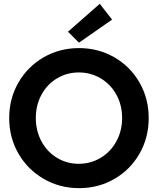

<svg xmlns="http://www.w3.org/2000/svg" viewBox="-20 -980 829 1008"><path d="M28.3 -360.4Q28.3 -462.4 76.7 -546.4Q125 -630.4 209 -679Q293 -727.5 394.5 -727.5Q496.6 -727.5 580.6 -679Q664.6 -630.4 712.6 -546.4Q760.7 -462.4 760.7 -360.4Q760.7 -257.8 712.6 -173.6Q664.6 -89.4 580.8 -40.8Q497.1 7.8 395.5 7.8Q293.9 7.8 209.7 -40.8Q125.5 -89.4 76.9 -173.6Q28.3 -257.8 28.3 -360.4ZM621.1 -360.4Q621.1 -428.2 591.1 -482.9Q561 -537.6 508.8 -568.6Q456.5 -599.6 393.6 -599.6Q331.1 -599.6 279.3 -568.6Q227.5 -537.6 197.8 -482.7Q168 -427.7 168 -360.4Q168 -293.5 197.5 -238.3Q227.1 -183.1 278.8 -151.6Q330.6 -120.1 393.6 -120.1Q457 -120.1 509.3 -151.9Q561.5 -183.6 591.3 -238.5Q621.1 -293.5 621.1 -360.4ZM336.9 -813.5 503.9 -960 568.4 -877 394.5 -755.9Z"/></svg>

Font: Reddit Sans Fudge
Style: Bold
Weight: 700
Designer: Stephen Hutchings
Foundry: Reddit
Version: Version 1.013